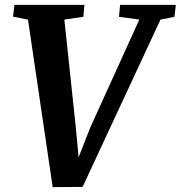

<svg xmlns="http://www.w3.org/2000/svg" viewBox="-20 -763 742 789"><path d="M196.5 6 95 -682.5 33.5 -694.5 39.5 -743H327L322.5 -694L244.5 -682.5L291.5 -239.5L308.5 -58L281.5 -61.5L351 -239L552.5 -682.5L469 -694L473.5 -743H702.5L697 -694L639.5 -682.5L319.5 5Z"/></svg>

Font: Merriweather 20pt
Style: Bold Italic
Weight: 700
Italic angle: -7.8°
Version: Version 2.101